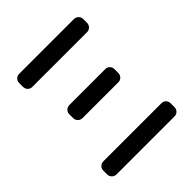

<svg xmlns="http://www.w3.org/2000/svg" viewBox="-199 -873 1010 1010"><g transform="rotate(-45 306.0 -368.0)"><path d="M90.8 0Q76.2 0 65.9 -10.3Q55.7 -20.5 55.7 -35.2V-63.5Q55.7 -78.1 65.9 -87.9Q76.2 -97.7 90.8 -97.7H522.5Q537.1 -97.7 546.9 -87.9Q556.6 -78.1 556.6 -63.5V-35.2Q556.6 -20.5 546.9 -10.3Q537.1 0 522.5 0ZM173.8 -335.9Q159.2 -335.9 148.9 -346.2Q138.7 -356.4 138.7 -371.1V-399.4Q138.7 -414.1 148.9 -423.8Q159.2 -433.6 173.8 -433.6H440.4Q455.1 -433.6 464.8 -423.8Q474.6 -414.1 474.6 -399.4V-371.1Q474.6 -356.4 464.8 -346.2Q455.1 -335.9 440.4 -335.9ZM102.5 -638.7Q87.9 -638.7 78.1 -648.9Q68.4 -659.2 68.4 -673.8V-701.2Q68.4 -715.8 78.1 -726.1Q87.9 -736.3 102.5 -736.3H510.7Q524.4 -736.3 534.7 -726.1Q544.9 -715.8 544.9 -701.2V-673.8Q544.9 -659.2 534.7 -648.9Q524.4 -638.7 510.7 -638.7Z"/></g></svg>

Font: Gen Jyuu GothicL Medium
Style: Regular
Weight: 500
Designer: [Source Han Sans]
Ryoko NISHIZUKA  (kana & ideographs); Paul D. Hunt (Latin, Greek & Cyrillic); Wenlong ZHANG  (bopomofo
Version: Version 1.002.20150607